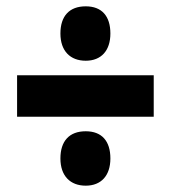

<svg xmlns="http://www.w3.org/2000/svg" viewBox="-20 -656 540 607"><path d="M251 -464C300 -464 329 -496 329 -550C329 -605 302 -636 251 -636C199 -636 171 -605 171 -550C171 -495 202 -464 251 -464ZM34 -287H466V-418H34ZM251 -69C300 -69 329 -101 329 -155C329 -210 302 -241 251 -241C199 -241 171 -210 171 -155C171 -100 202 -69 251 -69Z"/></svg>

Font: Noto Sans Myanmar ExtraCondensed Black
Style: Regular
Weight: 900
Width: 2
Designer: Monotype Design Team
Foundry: Monotype Imaging Inc.
Version: Version 2.107